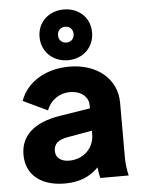

<svg xmlns="http://www.w3.org/2000/svg" viewBox="-58 -885 698 943"><g transform="rotate(-5 291.5 -414.0)"><path d="M224 12C293 12 347 -9 390 -53C391 -37 394 -20 399 0H539C531 -35 528 -60 528 -96V-360C528 -477 432 -558 294 -558C178 -558 84 -501 52 -410L172 -353C190 -401 233 -433 287 -433C343 -433 378 -401 378 -360V-345L227 -321C96 -300 33 -238 33 -146C33 -47 106 12 224 12ZM162 -716C162 -643 217 -590 292 -590C367 -590 421 -643 421 -716C421 -788 367 -840 292 -840C217 -840 162 -788 162 -716ZM188 -151C188 -187 211 -205 254 -213L378 -235V-218C378 -151 328 -98 254 -98C216 -98 188 -117 188 -151ZM253 -716C253 -739 269 -755 292 -755C314 -755 330 -739 330 -716C330 -693 314 -677 292 -677C269 -677 253 -693 253 -716Z"/></g></svg>

Font: Mluvka ExtraBold
Style: Regular
Weight: 800
Designer: Modified by Jiří Krblich, Original typeface by Gumpita Rahayu
Foundry: Gumpita Rahayu & Jiří Krblich
Version: Version 2.000;Glyphs 3.1.1 (3134)